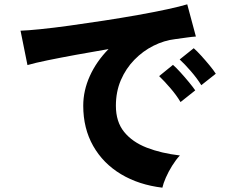

<svg xmlns="http://www.w3.org/2000/svg" viewBox="-20 -817 1040 888"><path d="M731 51Q622 38 539.5 -11.5Q457 -61 411 -142Q365 -223 365 -328Q365 -398 395.5 -465.5Q426 -533 482 -590Q405 -577 331.5 -563.5Q258 -550 199.5 -538Q141 -526 107 -516L75 -675Q107 -676 166.5 -682Q226 -688 302 -698.5Q378 -709 459.5 -721.5Q541 -734 617 -747.5Q693 -761 753 -774Q813 -787 846 -797L886 -648Q869 -647 844.5 -643.5Q820 -640 790 -636Q739 -630 690 -605.5Q641 -581 601.5 -540.5Q562 -500 539 -446.5Q516 -393 516 -328Q516 -254 554 -207Q592 -160 659 -134Q726 -108 812 -98Q794 -79 776.5 -51Q759 -23 747 4.5Q735 32 731 51ZM815 -345Q796 -377 767.5 -410Q739 -443 716 -465L780 -517Q794 -505 814 -483Q834 -461 853 -438Q872 -415 883 -399ZM911 -423Q892 -454 863 -487.5Q834 -521 811 -542L876 -594Q890 -582 910 -560Q930 -538 949 -515Q968 -492 978 -476Z"/></svg>

Font: Zen Kaku Gothic New Black
Style: Regular
Weight: 900
Designer: Yoshimichi Ohira
Foundry: Positype
Version: Version 1.001